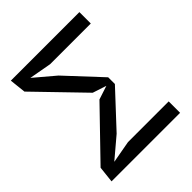

<svg xmlns="http://www.w3.org/2000/svg" viewBox="-206 -881 1011 1011"><g transform="rotate(-45 300.0 -375.0)"><path d="M415 -350 236.5 -158.5 123 -62.5 247.5 -85H550.5V0H40L50 -91.5L300 -350L376.5 -375L300 -400L50 -658.5L40 -750H550.5V-665H247.5L123 -687.5L236.5 -591.5L415 -400Z"/></g></svg>

Font: B612
Style: Regular
Weight: 400
Designer: Nicolas Chauveau, Thomas Paillot, Jonathan Favre-Lamarine, Jean-Luc Vinot
Foundry: AIRBUS
Version: Version 1.008